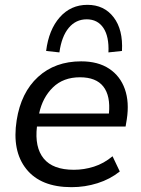

<svg xmlns="http://www.w3.org/2000/svg" viewBox="-20 -766 585 795"><path d="M276 9Q149 9 89 -66Q29 -141 49 -268Q67 -383 137.5 -447.5Q208 -512 316 -512Q386 -512 432 -481.5Q478 -451 497 -397Q516 -343 505 -272L500 -242H133Q123 -156 161 -109.5Q199 -63 286 -63Q328 -63 369 -76Q410 -89 446 -119L476 -56Q436 -24 384 -7.5Q332 9 276 9ZM311 -446Q242 -446 199 -404Q156 -362 142 -296H431Q438 -369 408 -407.5Q378 -446 311 -446ZM226 -549 171 -555Q182 -643 227.5 -694.5Q273 -746 342 -746Q411 -746 450.5 -694.5Q490 -643 485 -555L429 -549Q432 -615 408 -650.5Q384 -686 339 -686Q294 -686 264.5 -650.5Q235 -615 226 -549Z"/></svg>

Font: Mulish Medium
Style: Italic
Weight: 500
Italic angle: -9°
Designer: Vernon Adams
Foundry: Vernon Adams
Version: Version 3.603; ttfautohint (v1.8.3)